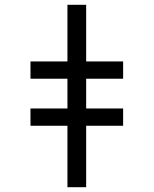

<svg xmlns="http://www.w3.org/2000/svg" viewBox="-20 -780 640 800"><path d="M107 -452V-524H493V-452ZM107 -256V-328H493V-256ZM261 0V-760H339V0Z"/></svg>

Font: Noto Sans Mono
Style: Regular
Weight: 400
Designer: Monotype Design Team
Foundry: Monotype Imaging Inc.
Version: Version 2.014